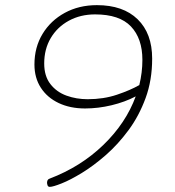

<svg xmlns="http://www.w3.org/2000/svg" viewBox="-20 -722 682 747"><path d="M357 -702Q459 -702 515.5 -647Q572 -592 572 -494Q572 -410 546.5 -340.5Q521 -271 480 -215.5Q439 -160 391.5 -118.5Q344 -77 299 -49.5Q254 -22 220 -8.5Q186 5 174 5Q167 5 165 -1Q163 -7 163 -11Q163 -16 165 -20.5Q167 -25 173 -27Q294 -73 382 -158Q470 -243 508 -347Q466 -325 414 -312.5Q362 -300 311 -300Q253 -300 208.5 -321Q164 -342 139 -380.5Q114 -419 114 -471Q114 -538 145.5 -590Q177 -642 232 -672Q287 -702 357 -702ZM534 -489Q534 -572 489.5 -619Q445 -666 350 -666Q293 -666 248 -641.5Q203 -617 177.5 -574Q152 -531 152 -475Q152 -426 176 -395Q200 -364 238.5 -350Q277 -336 321 -336Q383 -336 435 -353.5Q487 -371 522 -391Q534 -440 534 -489Z"/></svg>

Font: Asap Expanded Expanded Thin
Style: Italic
Weight: 100
Width: 7
Italic angle: -6°
Designer: Pablo Cosgaya
Foundry: Omnibus-Type
Version: Version 3.001; ttfautohint (v1.8.4.7-5d5b)